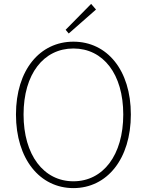

<svg xmlns="http://www.w3.org/2000/svg" viewBox="-20 -953 754 986"><path d="M357 13C529 13 652 -136 652 -365C652 -594 529 -739 357 -739C185 -739 62 -594 62 -365C62 -136 185 13 357 13ZM357 -22C204 -22 101 -157 101 -365C101 -573 204 -704 357 -704C510 -704 613 -573 613 -365C613 -157 510 -22 357 -22ZM333 -781 473 -904 448 -933 317 -800Z"/></svg>

Font: Noto Sans Japanese Thin
Style: Regular
Weight: 100
Designer: Ryoko NISHIZUKA (kana & ideographs); Paul D. Hunt (Latin, Greek & Cyrillic); Wenlong ZHANG (bopomofo); Sandoll Communica
Foundry: Adobe Systems Incorporated
Version: Version 1.000;PS 1;hotconv 1.0.78;makeotf.lib2.5.61930